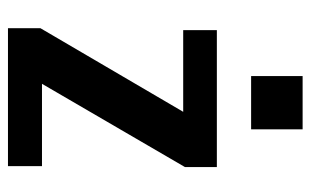

<svg xmlns="http://www.w3.org/2000/svg" viewBox="-169 -611 780 482"><g transform="rotate(90 221.0 -370.0)"><path d="M50.8 -81.5 260.7 -439.9H55.7V-524.4H399.4V-444.3L190.4 -85.4H397V0H50.8ZM170.9 -739.7H304.7V-610.4H170.9Z"/></g></svg>

Font: Monda
Style: Bold
Weight: 700
Designer: Vernon Adams
Foundry: Vernon Adams
Version: Version 2.100; ttfautohint (v1.8.3)